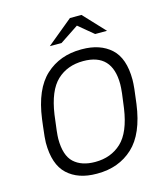

<svg xmlns="http://www.w3.org/2000/svg" viewBox="-129 -983 946 1092"><g transform="rotate(-15 344.5 -437.5)"><path d="M304 10Q196 10 133 -48.5Q70 -107 70 -235Q70 -259 79 -331L84 -371Q107 -542 191 -619Q275 -696 401 -696H405Q512 -696 575.5 -638.5Q639 -581 639 -454Q639 -415 625 -315Q602 -144 518.5 -67Q435 10 309 10ZM550 -309Q565 -410 565 -448Q565 -629 395 -629Q301 -629 240 -571.5Q179 -514 159 -377Q144 -267 144 -238Q144 -140 189 -98.5Q234 -57 314 -57Q407 -57 468.5 -114.5Q530 -172 550 -309ZM413 -833 303 -760H234L386 -885H454L571 -760H501Z"/></g></svg>

Font: Chivo Light Italic
Style: Regular
Weight: 300
Italic angle: -8.05°
Designer: Hector Gatti
Foundry: Omnibus-Type
Version: Version 1.007